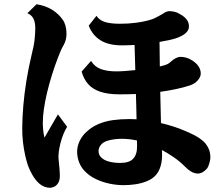

<svg xmlns="http://www.w3.org/2000/svg" viewBox="-20 -825 1030 898"><path d="M150.9 -805.2Q193.8 -798.3 224.6 -778.8Q255.4 -759.3 273.9 -731.9Q281.7 -721.2 286.4 -704.3Q291 -687.5 291 -666Q291 -653.3 287.8 -639.9Q284.7 -626.5 276.9 -612.8Q269.5 -600.6 263.2 -585.7Q256.8 -570.8 251 -555.2Q235.8 -515.6 222.9 -474.4Q210 -433.1 200.4 -393.1Q190.9 -353 185.5 -316.7Q180.2 -280.3 180.2 -251Q180.2 -236.8 181.9 -217.5Q183.6 -198.2 188 -181.2L251 -290L293.9 -231.9Q284.2 -216.8 276.1 -196.5Q268.1 -176.3 262.7 -155Q257.3 -133.8 254.9 -114.5Q252.4 -95.2 253.9 -81.1Q256.3 -57.6 258.1 -37.4Q259.8 -17.1 259.8 -2Q259.8 17.6 252.7 29.8Q245.6 42 234.9 47.6Q224.1 53.2 212.9 53.2Q200.2 53.2 186.8 47.9Q173.3 42.5 162.1 32.2Q145 16.6 131.3 -7.3Q117.7 -31.2 110.8 -50.8Q104.5 -69.3 98.1 -96.9Q91.8 -124.5 87.6 -158.7Q83.5 -192.9 84 -231Q84.5 -276.4 89.1 -331.5Q93.8 -386.7 103.5 -447.3Q113.3 -507.8 127.9 -568.8Q138.7 -610.8 141.8 -640.4Q145 -669.9 145 -692.9Q145 -720.7 136.5 -737.8Q127.9 -754.9 107.9 -763.2ZM824.2 -559.1Q837.4 -559.1 851.3 -555.2Q865.2 -551.3 877.9 -543Q918.9 -517.1 918.9 -481Q918.9 -465.3 905.3 -449.5Q891.6 -433.6 869.1 -425.8Q837.9 -415.5 802.7 -408.2Q767.6 -400.9 729.5 -395.5Q730.5 -358.9 731.2 -322.3Q731.9 -285.6 732.9 -249.5Q762.7 -242.2 791.3 -233.2Q819.8 -224.1 845.2 -212.9Q869.6 -202.6 890.6 -191.9Q911.6 -181.2 929.2 -166Q944.8 -152.3 954.3 -132.8Q963.9 -113.3 963.9 -88.9Q963.9 -80.6 961.2 -69.3Q958.5 -58.1 954.6 -48.3Q950.7 -38.6 945.8 -34.2Q925.8 -13.2 905.8 -13.2Q892.6 -13.2 878.2 -20.3Q863.8 -27.3 845.2 -45.9Q820.8 -70.3 792.7 -89.6Q764.6 -108.9 737.3 -123.5Q737.3 -121.6 737.5 -118.9Q737.8 -116.2 737.8 -113.8Q739.7 -77.1 731.2 -48.1Q722.7 -19 704.1 -1Q688 14.2 664.6 23.4Q641.1 32.7 613.5 36.9Q585.9 41 558.1 41Q526.4 41 493.2 34.2Q460 27.3 430.2 13.4Q400.4 -0.5 378.9 -22Q358.9 -42 349.9 -66.2Q340.8 -90.3 340.8 -115.2Q340.8 -139.6 351.3 -162.8Q361.8 -186 378.9 -203.1Q406.7 -230.5 439.5 -244.4Q472.2 -258.3 508.5 -263.2Q544.9 -268.1 583 -268.1Q591.8 -268.1 600.6 -267.8Q609.4 -267.6 618.7 -267.1Q618.2 -295.4 617.4 -325.2Q616.7 -355 615.7 -385.3Q577.6 -383.8 539.1 -383.8Q484.4 -383.8 448.2 -396.2Q412.1 -408.7 391.6 -432.4Q371.1 -456.1 361.8 -490.2L405.8 -540Q422.9 -512.2 452.4 -501.7Q481.9 -491.2 524.9 -491.2Q542 -491.2 564.9 -492.9Q587.9 -494.6 612.8 -497.1Q611.8 -527.3 611.1 -556.9Q610.4 -586.4 609.4 -614.7Q594.2 -614.3 579.8 -613.5Q565.4 -612.8 551.8 -612.8Q488.3 -612.8 450.2 -636.5Q412.1 -660.2 395 -705.1L431.2 -751Q444.8 -730 471.4 -721.9Q498 -713.9 540 -713.9Q580.6 -713.9 614 -718.3Q647.5 -722.7 671.4 -729Q695.3 -735.4 706.1 -741.2Q718.8 -748 726.8 -752.2Q734.9 -756.3 740.2 -759.8Q752 -768.1 759.5 -770.5Q767.1 -772.9 772.9 -772.9Q782.7 -772.9 796.6 -769.8Q810.5 -766.6 827.1 -755.9Q845.2 -745.1 854.5 -731.7Q863.8 -718.3 863.8 -701.2Q863.8 -667 803.2 -646Q789.6 -641.6 769.8 -637.2Q750 -632.8 726.1 -628.9Q726.6 -601.6 726.8 -573Q727.1 -544.4 727.5 -514.2Q731.9 -515.1 735.8 -516.4Q739.7 -517.6 743.2 -518.1Q757.3 -522 765.1 -526.1Q772.9 -530.3 780.8 -538.1Q792 -548.3 803.5 -553.7Q814.9 -559.1 824.2 -559.1ZM453.1 -88.9Q466.8 -75.2 490.2 -69.1Q513.7 -63 543 -63Q585 -63 603.5 -83.3Q622.1 -103.5 621.1 -145Q621.1 -150.4 620.8 -156.2Q620.6 -162.1 620.6 -168Q602.5 -171.9 585 -173.8Q567.4 -175.8 551.8 -175.8Q519.5 -175.8 493.7 -169.7Q467.8 -163.6 457 -152.8Q448.7 -145 444.8 -136.2Q440.9 -127.4 440.9 -119.1Q440.9 -101.1 453.1 -88.9Z"/></svg>

Font: BIZ UDPMincho
Style: Bold
Weight: 700
Designer: TypeBank Co., Ltd.
Foundry: Morisawa Inc.
Version: Version 1.06